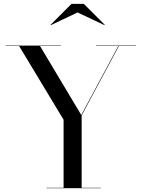

<svg xmlns="http://www.w3.org/2000/svg" viewBox="-20 -990 744 1010"><path d="M388 -924.5 530 -857.5 531 -859.5 421 -969.5H356L246 -859.5L247 -857.5ZM224.5 -2V0H510V-2H409.5V-383L605.5 -748H695V-750H485V-748H602.5L407.5 -385L190.5 -748H300V-750H10V-748H80.5L314.5 -360V-2Z"/></svg>

Font: Bodoni* 96pt
Style: Regular
Weight: 400
Version: Version 2.3